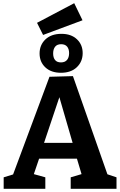

<svg xmlns="http://www.w3.org/2000/svg" viewBox="-20 -1183 753 1203"><path d="M437 -706 653 -91 710 -72V0H423V-72L491 -92L462 -189H225L192 -92L264 -72V0H3V-72L62 -90L290 -702ZM435 -288 352 -574 256 -288ZM497 -1056 250 -964 212 -1040 445 -1163ZM228 -848Q228 -901 264.5 -936Q301 -971 365 -971Q426 -971 462 -937Q498 -903 498 -850Q498 -797 461.5 -762Q425 -727 362 -727Q300 -727 264 -761Q228 -795 228 -848ZM413 -850Q413 -876 400.5 -891Q388 -906 363 -906Q338 -906 325.5 -890.5Q313 -875 313 -848Q313 -822 325 -807Q337 -792 362 -792Q387 -792 400 -807.5Q413 -823 413 -850Z"/></svg>

Font: Bitter Pro
Style: Bold
Weight: 700
Designer: Sol Matas, and Bitter project Authors
Foundry: Sol Matas
Version: Version 1.010